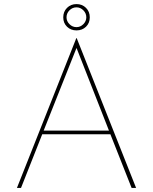

<svg xmlns="http://www.w3.org/2000/svg" viewBox="-20 -921 749 941"><path d="M521 -263H187L83 0H63L354 -734H356L647 0H625ZM514 -281 355 -686 194 -281ZM355 -901Q383 -901 401.5 -882.5Q420 -864 420 -836Q420 -808 401.5 -790Q383 -772 355 -772Q327 -772 308.5 -790Q290 -808 290 -836Q290 -864 308.5 -882.5Q327 -901 355 -901ZM355 -788Q374 -788 388.5 -802.5Q403 -817 403 -836Q403 -856 388.5 -870.5Q374 -885 355 -885Q335 -885 320.5 -870.5Q306 -856 306 -836Q306 -817 320.5 -802.5Q335 -788 355 -788Z"/></svg>

Font: Josefin Sans Thin
Style: Regular
Weight: 250
Designer: Santiago Orozco
Foundry: Typemade
Version: Version 2.000